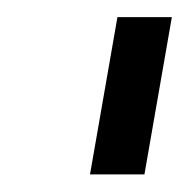

<svg xmlns="http://www.w3.org/2000/svg" viewBox="-20 -695 220 224"><path d="M108 -491.5H148.5L180.5 -675H140ZM85 -491.5H124.5L156.5 -675H117Z"/></svg>

Font: Anybody UltraCondensed Thin Light
Style: Italic
Weight: 300
Italic angle: -10°
Version: Version 1.111